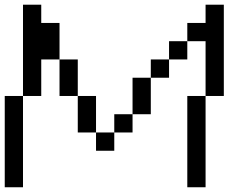

<svg xmlns="http://www.w3.org/2000/svg" viewBox="-20 -789 1040 809"><path d="M384.6 -153.8V-230.8H461.5V-153.8ZM461.5 -230.8V-307.7H538.5V-230.8ZM0 0V-384.6H76.9V0ZM307.7 -230.8V-384.6H384.6V-230.8ZM769.2 0V-384.6H846.2V0ZM538.5 -307.7V-461.5H615.4V-307.7ZM230.8 -384.6V-538.5H307.7V-384.6ZM615.4 -461.5V-538.5H692.3V-461.5ZM692.3 -538.5V-615.4H769.2V-538.5ZM76.9 -384.6V-769.2H153.8V-692.3H230.8V-538.5H153.8V-384.6ZM846.2 -384.6V-615.4H769.2V-692.3H846.2V-769.2H923.1V-384.6Z"/></svg>

Font: Mintsoda - Lime Green 13x16
Style: Regular
Weight: 400
Designer: Mintsoda-15
Version: Version 1.0